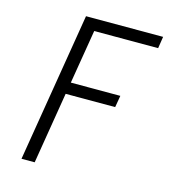

<svg xmlns="http://www.w3.org/2000/svg" viewBox="-109 -825 819 914"><g transform="rotate(15 300.0 -367.5)"><path d="M81 0 202 -735H582L573 -677H258L214 -411H458L448 -353H204L146 0Z"/></g></svg>

Font: Iosevka Aile Light
Style: Italic
Weight: 300
Italic angle: -9°
Designer: Belleve Invis
Foundry: Belleve Invis
Version: Version 31.1.0; ttfautohint (v1.8.4)